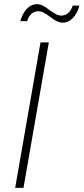

<svg xmlns="http://www.w3.org/2000/svg" viewBox="-20 -904 402 924"><path d="M53 0H93L215 -700H175ZM78 -802H110C121 -836 142 -850 164 -850C182 -850 199 -840 221 -823C247 -803 263 -795 283 -795C318 -795 349 -827 362 -877H330C320 -845 299 -829 275 -829C255 -829 238 -842 219 -855C193 -876 176 -884 157 -884C122 -884 91 -852 78 -802Z"/></svg>

Font: Fixel Text 20240404 ExtraLight
Style: Italic
Weight: 200
Width: 4
Italic angle: -10°
Designer: AlfaBravo + MacPaw
Foundry: Kyrylo Tkachov, Marchela Mozhyna, Serhii Makarenko, Maria Weinstein, Zakhar Kryvoshyya
Version: Version 1.211;Glyphs 3.2 (3225)